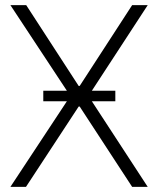

<svg xmlns="http://www.w3.org/2000/svg" viewBox="-20 -727 615 747"><path d="M286.1 -392.6H290L494.1 -707H554.7L337.4 -374H428.7V-333H337.4L554.7 0H494.1L290 -312.5H286.1L81.1 0H20.5L240.2 -333H148.4V-374H240.2L20.5 -707H82Z"/></svg>

Font: Pretendard GOV ExtraLight
Style: Regular
Weight: 200
Designer: Base glyphs from Inter by Rasmus Andersson; Hangeul glyphs from Noto Sans CJK(Source Han Sans) by Jang Soo-young and Kan
Foundry: Kil Hyung-jin
Version: Version 1.309